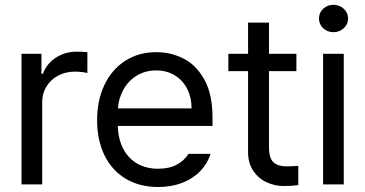

<svg xmlns="http://www.w3.org/2000/svg" viewBox="-20 -749 1483 780"><path d="M67.4 -530.3H148.4V-449.2H154.3Q168.9 -489.7 206.5 -514.4Q244.1 -539.1 291 -539.1Q315.4 -539.1 335 -537.1V-452.1Q329.6 -454.1 314.2 -456.1Q298.8 -458 284.2 -458Q246.6 -458 216.3 -441.9Q186 -425.8 168.7 -397.5Q151.4 -369.1 151.4 -334V0H67.4Z M374.5 -260.7Q374.5 -341.8 404.5 -404.5Q434.6 -467.3 489 -502.2Q543.5 -537.1 614.7 -537.1Q674.8 -537.1 726.6 -510.5Q778.3 -483.9 810.8 -424.6Q843.3 -365.2 843.3 -272.5V-237.3H458.5Q460.4 -182.1 481.4 -143.1Q502.4 -104 538.8 -83.7Q575.2 -63.5 622.6 -63.5Q667.5 -63.5 698.5 -80.3Q729.5 -97.2 745.6 -124H835.4Q822.8 -84 793.2 -53.5Q763.7 -22.9 720 -6.1Q676.3 10.7 622.6 10.7Q546.9 10.7 490.7 -22.9Q434.6 -56.6 404.5 -118.2Q374.5 -179.7 374.5 -260.7ZM758.3 -308.6Q758.3 -353 740.5 -387.9Q722.7 -422.9 689.9 -442.9Q657.2 -462.9 614.7 -462.9Q570.3 -462.9 535.9 -441.9Q501.5 -420.9 481.7 -385.5Q461.9 -350.1 459 -308.6Z M1184.1 -460H1072.8V-152.3Q1072.8 -105.5 1091.3 -89.4Q1109.9 -73.2 1142.1 -73.2Q1166.5 -73.2 1191.9 -75.2V2.9Q1166.5 6.8 1133.3 6.8Q1096.2 6.8 1063 -8.5Q1029.8 -23.9 1008.8 -55.2Q987.8 -86.4 987.8 -130.9V-460H907.7V-530.3H987.8V-657.2H1072.8V-530.3H1184.1Z M1292.5 -530.3H1376.5V0H1292.5ZM1275.9 -673.8Q1275.9 -697.3 1293 -713.4Q1310.1 -729.5 1334.5 -729.5Q1358.9 -729.5 1376.5 -713.4Q1394 -697.3 1394 -673.8Q1394 -650.4 1376.5 -634.3Q1358.9 -618.2 1334.5 -618.2Q1310.1 -618.2 1293 -634.3Q1275.9 -650.4 1275.9 -673.8Z"/></svg>

Font: Pretendard GOV
Style: Regular
Weight: 400
Designer: Base glyphs from Inter by Rasmus Andersson; Hangeul glyphs from Noto Sans CJK(Source Han Sans) by Jang Soo-young and Kan
Foundry: Kil Hyung-jin
Version: Version 1.309